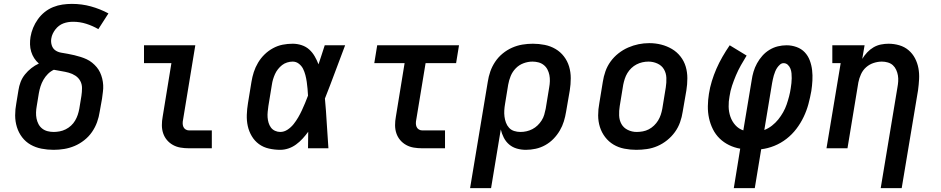

<svg xmlns="http://www.w3.org/2000/svg" viewBox="-20 -763 4840 988"><path d="M256 8Q224 8 193.5 2Q163 -4 137.5 -18.5Q112 -33 94 -56.5Q76 -80 67 -109Q58 -138 58 -169.5Q58 -201 64 -232L75 -299Q78 -320 86 -341Q94 -362 108.5 -380Q123 -398 141.5 -412.5Q160 -427 180 -436Q166 -448 156 -463.5Q146 -479 140.5 -497Q135 -515 134.5 -534.5Q134 -554 137 -573Q141 -597 150.5 -620Q160 -643 175 -664Q190 -685 210 -701Q230 -717 253.5 -726.5Q277 -736 301.5 -739.5Q326 -743 350 -743Q401 -743 448 -730Q495 -717 538 -694L486 -613Q457 -630 424 -640.5Q391 -651 356 -651Q343 -651 330.5 -649Q318 -647 306 -642.5Q294 -638 283.5 -630Q273 -622 265 -611.5Q257 -601 251.5 -589.5Q246 -578 244 -565Q241 -548 246 -531Q251 -514 264 -504.5Q277 -495 294.5 -492Q312 -489 329 -486Q346 -483 362.5 -479Q379 -475 395 -470Q411 -465 426 -458Q441 -451 454 -440.5Q467 -430 477.5 -417.5Q488 -405 495 -390Q502 -375 506 -358.5Q510 -342 511 -325Q512 -308 509.5 -290Q507 -272 505 -255L493 -188Q489 -161 479.5 -134.5Q470 -108 453.5 -84Q437 -60 413.5 -41.5Q390 -23 364 -12Q338 -1 310.5 3.5Q283 8 256 8ZM256 -84Q271 -84 287 -87Q303 -90 318 -97.5Q333 -105 345.5 -116.5Q358 -128 366.5 -142.5Q375 -157 380 -172Q385 -187 388 -203L399 -270Q402 -290 402 -310Q402 -330 393 -346.5Q384 -363 368 -373.5Q352 -384 333.5 -389Q315 -394 295.5 -397Q276 -400 257 -404Q240 -396 226.5 -382.5Q213 -369 203.5 -352.5Q194 -336 188.5 -318.5Q183 -301 180 -284L169 -217Q166 -201 165.5 -184.5Q165 -168 168 -153Q171 -138 178 -124.5Q185 -111 197 -101.5Q209 -92 224.5 -88Q240 -84 256 -84Z M952 0Q930 0 909 -3.5Q888 -7 870 -17Q852 -27 839 -42.5Q826 -58 819.5 -77.5Q813 -97 813 -119Q813 -141 817 -162L862 -438H721V-530H985L922 -147Q920 -138 920 -128.5Q920 -119 923.5 -110.5Q927 -102 935 -97Q943 -92 952 -92H1070V0Z M1422 8Q1393 8 1364 1.5Q1335 -5 1312.5 -21.5Q1290 -38 1275.5 -62.5Q1261 -87 1255 -114.5Q1249 -142 1250 -172Q1251 -202 1256 -232L1274 -342Q1278 -367 1286 -392Q1294 -417 1308 -440.5Q1322 -464 1341.5 -483Q1361 -502 1385 -515Q1409 -528 1434.5 -533Q1460 -538 1486 -538Q1510 -538 1532.5 -530.5Q1555 -523 1571.5 -508Q1588 -493 1599.5 -473Q1611 -453 1619 -432Q1627 -456 1635 -480.5Q1643 -505 1651 -530H1756Q1730 -462 1704.5 -393Q1679 -324 1652 -256Q1658 -192 1661.5 -128Q1665 -64 1670 0H1565Q1565 -21 1565.5 -42.5Q1566 -64 1566 -85Q1553 -67 1537.5 -50Q1522 -33 1503.5 -19.5Q1485 -6 1464 1Q1443 8 1422 8ZM1422 -84Q1442 -84 1460 -96Q1478 -108 1491 -124.5Q1504 -141 1514.5 -159Q1525 -177 1533.5 -195.5Q1542 -214 1550 -233Q1558 -252 1565 -271Q1564 -289 1562.5 -306.5Q1561 -324 1558.5 -341.5Q1556 -359 1551.5 -376.5Q1547 -394 1539.5 -409Q1532 -424 1518 -435Q1504 -446 1486 -446Q1472 -446 1457.5 -441.5Q1443 -437 1431.5 -428Q1420 -419 1410.5 -407Q1401 -395 1395 -381.5Q1389 -368 1385 -354.5Q1381 -341 1379 -327L1361 -217Q1359 -202 1357.5 -187.5Q1356 -173 1357 -159Q1358 -145 1362 -131.5Q1366 -118 1374 -107Q1382 -96 1395 -90Q1408 -84 1422 -84Z M2152 0Q2130 0 2109 -3.5Q2088 -7 2070 -17Q2052 -27 2039 -42.5Q2026 -58 2019.5 -77.5Q2013 -97 2013 -119Q2013 -141 2017 -162L2062 -438H1906L1921 -530H2342L2327 -438H2170L2122 -147Q2120 -138 2120 -128.5Q2120 -119 2123.5 -110.5Q2127 -102 2135 -97Q2143 -92 2152 -92H2270V0Z M2399 205 2490 -342Q2494 -369 2503 -395Q2512 -421 2528 -445Q2544 -469 2566.5 -487.5Q2589 -506 2615 -517.5Q2641 -529 2668 -533.5Q2695 -538 2722 -538Q2753 -538 2783 -532Q2813 -526 2838.5 -511Q2864 -496 2882 -472.5Q2900 -449 2908.5 -420.5Q2917 -392 2917 -360.5Q2917 -329 2912 -298L2893 -188Q2889 -163 2881.5 -138.5Q2874 -114 2860.5 -91Q2847 -68 2828 -48.5Q2809 -29 2785.5 -16Q2762 -3 2736.5 2.5Q2711 8 2686 8Q2662 8 2639.5 1.5Q2617 -5 2600 -19.5Q2583 -34 2572.5 -54.5Q2562 -75 2557 -97L2507 205ZM2658 -84Q2674 -84 2689.5 -87.5Q2705 -91 2719.5 -98.5Q2734 -106 2746 -117.5Q2758 -129 2767 -143Q2776 -157 2780.5 -172.5Q2785 -188 2788 -203L2806 -313Q2809 -329 2809.5 -345.5Q2810 -362 2807 -377Q2804 -392 2797 -405.5Q2790 -419 2778 -428.5Q2766 -438 2751 -442Q2736 -446 2720 -446Q2697 -446 2674 -437.5Q2651 -429 2634 -411.5Q2617 -394 2608 -372Q2599 -350 2595 -327L2579 -229Q2576 -212 2575 -195.5Q2574 -179 2576 -163Q2578 -147 2583.5 -132Q2589 -117 2599.5 -105.5Q2610 -94 2625.5 -89Q2641 -84 2658 -84Z M3254 8Q3223 8 3192.5 2Q3162 -4 3137 -19Q3112 -34 3094 -57.5Q3076 -81 3067 -109.5Q3058 -138 3058 -169.5Q3058 -201 3064 -232L3082 -342Q3086 -369 3095.5 -396Q3105 -423 3122 -446.5Q3139 -470 3162.5 -488.5Q3186 -507 3212.5 -518.5Q3239 -530 3266 -535.5Q3293 -541 3321 -541Q3353 -541 3382.5 -533.5Q3412 -526 3437.5 -511Q3463 -496 3481.5 -472.5Q3500 -449 3508.5 -420.5Q3517 -392 3517 -360.5Q3517 -329 3512 -298L3493 -188Q3489 -161 3479.5 -134Q3470 -107 3453 -83.5Q3436 -60 3413 -41.5Q3390 -23 3363.5 -11.5Q3337 0 3309 4Q3281 8 3254 8ZM3256 -84Q3272 -84 3288 -87Q3304 -90 3318.5 -97.5Q3333 -105 3345.5 -117Q3358 -129 3366.5 -143Q3375 -157 3380 -172Q3385 -187 3388 -203L3406 -313Q3410 -338 3409 -362.5Q3408 -387 3396.5 -406.5Q3385 -426 3363 -436Q3341 -446 3317 -446Q3301 -446 3285.5 -442.5Q3270 -439 3255.5 -431.5Q3241 -424 3229 -412.5Q3217 -401 3208.5 -387Q3200 -373 3195 -357.5Q3190 -342 3187 -327L3169 -217Q3165 -193 3166 -168.5Q3167 -144 3178 -124.5Q3189 -105 3210.5 -94.5Q3232 -84 3256 -84Q3256 -84 3256 -84Q3256 -84 3256 -84Z M3756 205 3789 2Q3759 -3 3731.5 -16.5Q3704 -30 3683 -50.5Q3662 -71 3648.5 -98Q3635 -125 3628.5 -155Q3622 -185 3622.5 -217Q3623 -249 3628 -280Q3633 -313 3643 -345.5Q3653 -378 3666.5 -409Q3680 -440 3697.5 -470.5Q3715 -501 3735 -530L3822 -477Q3807 -453 3792.5 -427Q3778 -401 3767 -375Q3756 -349 3747 -322Q3738 -295 3734 -267Q3729 -241 3729.5 -214Q3730 -187 3738.5 -162.5Q3747 -138 3764 -119Q3781 -100 3805 -92L3848 -350Q3851 -372 3857.5 -394Q3864 -416 3875.5 -437Q3887 -458 3903 -476Q3919 -494 3939.5 -506.5Q3960 -519 3982.5 -524.5Q4005 -530 4028 -530Q4054 -530 4079 -521Q4104 -512 4121 -494Q4138 -476 4147 -452Q4156 -428 4159 -402Q4162 -376 4160.5 -348.5Q4159 -321 4155 -295Q4149 -261 4140 -227.5Q4131 -194 4115.5 -161.5Q4100 -129 4078 -100Q4056 -71 4027 -48.5Q3998 -26 3964.5 -12.5Q3931 1 3897 5L3864 205ZM3913 -94Q3934 -102 3952.5 -116.5Q3971 -131 3985 -148.5Q3999 -166 4010 -185.5Q4021 -205 4028 -225.5Q4035 -246 4040.5 -267Q4046 -288 4049 -309Q4051 -322 4052.5 -335Q4054 -348 4054 -360.5Q4054 -373 4053 -385.5Q4052 -398 4047.5 -409.5Q4043 -421 4034 -429.5Q4025 -438 4012 -438Q4002 -438 3993.5 -430.5Q3985 -423 3979 -414Q3973 -405 3969 -395Q3965 -385 3962 -375Q3959 -365 3957 -355Q3955 -345 3953 -335Z M4512 205 4598 -313Q4601 -329 4602 -344.5Q4603 -360 4600.5 -375Q4598 -390 4591.5 -404Q4585 -418 4574.5 -427.5Q4564 -437 4549 -441.5Q4534 -446 4518 -446Q4497 -446 4475.5 -439Q4454 -432 4437 -417Q4420 -402 4410.5 -381Q4401 -360 4397 -339L4341 0H4233L4306 -438H4263V-530H4429L4417 -460Q4428 -478 4442.5 -493.5Q4457 -509 4475 -519.5Q4493 -530 4513 -534Q4533 -538 4552 -538Q4581 -538 4608 -530Q4635 -522 4655.5 -504.5Q4676 -487 4688.5 -463Q4701 -439 4706 -412Q4711 -385 4709.5 -356Q4708 -327 4704 -298L4620 205Z"/></svg>

Font: Iosevka Slab Semibold Extended
Style: Italic
Weight: 600
Width: 7
Italic angle: -9°
Monospace: yes
Designer: Belleve Invis
Foundry: Belleve Invis
Version: Version 11.1.0; ttfautohint (v1.8.3)